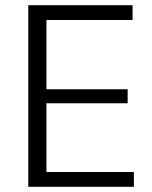

<svg xmlns="http://www.w3.org/2000/svg" viewBox="-20 -720 585 740"><path d="M143 -57H496V0H89V-700H491V-643H143L159 -688V-349L143 -376H472V-322H143L159 -349V-12Z"/></svg>

Font: Pathway Extreme 28pt Light
Style: Regular
Weight: 300
Designer: Eduardo Rodriguez Tunni
Foundry: Eduardo Rodriguez Tunni
Version: Version 1.001;gftools[0.9.26]